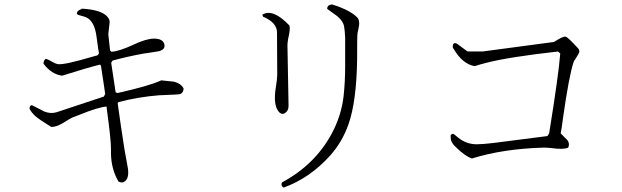

<svg xmlns="http://www.w3.org/2000/svg" viewBox="-20 -785 2800 865"><path d="M807 -387Q807 -367 791 -361Q785 -359 703 -356H699Q600 -348 514 -325L510 -321Q524 -219 540 -117L557 -22V-20Q561 20 541 33Q531 41 514 33Q482 -21 480 -90Q480 -100 480 -114Q480 -156 462 -288Q461 -297 460 -305Q421 -302 336 -267Q318 -260 307 -256Q301 -254 259 -228Q233 -213 211 -213Q153 -249 138 -263Q122 -278 113 -295Q113 -311 124 -311L181 -282Q210 -271 237 -280L448 -350L454 -362L435 -488L431 -494Q377 -481 260 -444Q212 -450 176 -498Q176 -513 186 -520Q194 -519 222 -503Q233 -497 241 -496Q270 -492 398 -530Q412 -534 420 -536L426 -545Q424 -551 415 -619Q406 -690 368 -707Q364 -709 360 -710L332 -718Q329 -720 326 -723Q326 -736 344 -743Q347 -745 349 -746Q440 -741 466 -707Q474 -697 474 -685L468 -631V-630L476 -557L482 -552Q515 -553 582 -584Q639 -611 674 -611Q713 -611 720 -587Q726 -566 704 -557Q701 -556 699 -555Q692 -553 637 -545Q633 -545 629 -544Q547 -529 487 -512L481 -502L501 -369L510 -366Q648 -397 702 -421L706 -423L764 -417Q795 -409 807 -387Z M1258 60Q1244 53 1250 37Q1398 -42 1474 -182Q1518 -264 1528 -352Q1535 -415 1535 -488V-615Q1534 -644 1530 -667Q1524 -697 1483 -724Q1459 -741 1454 -745Q1454 -763 1476 -765Q1540 -746 1579 -716Q1585 -711 1590 -706Q1604 -690 1594 -651Q1590 -635 1590 -627Q1589 -623 1589 -530Q1589 -523 1589 -517Q1586 -327 1550 -225Q1522 -146 1469 -86Q1377 17 1258 60ZM1284 -670Q1289 -656 1278 -609Q1275 -591 1275 -582L1280 -308Q1280 -285 1263 -275Q1258 -272 1253 -272Q1239 -272 1228 -294Q1212 -326 1223 -394Q1229 -431 1229 -448L1228 -639Q1228 -683 1165 -710L1162 -719Q1210 -748 1284 -670Z M2506 -184 2536 -154Q2548 -138 2540 -120Q2519 -110 2463 -118Q2442 -120 2430 -120Q2248 -115 2106 -71Q2076 -81 2036 -120Q2018 -137 2014 -148Q2010 -156 2010 -175Q2014 -182 2022 -182Q2024 -182 2044 -165Q2081 -135 2128 -135Q2154 -135 2204 -141L2446 -172L2454 -184Q2497 -450 2504 -544L2494 -553Q2271 -528 2171 -502Q2143 -495 2118 -487Q2063 -497 2023 -566Q2022 -568 2020 -570Q2018 -598 2039 -588L2085 -554Q2088 -553 2090 -553H2151Q2153 -553 2154 -553L2476 -596Q2516 -622 2528 -620Q2536 -618 2563 -590Q2572 -580 2580 -572Q2590 -563 2590 -553Q2590 -546 2573 -520Q2566 -511 2564 -505Q2543 -441 2516 -250Q2511 -208 2506 -184Z"/></svg>

Font: cwTeXKai
Style: Medium
Weight: 500
Version: Version 1.17